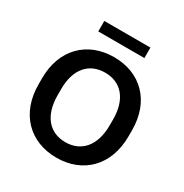

<svg xmlns="http://www.w3.org/2000/svg" viewBox="-203 -1056 1173 1225"><g transform="rotate(30 383.0 -443.5)"><path d="M383.3 10.7C578.6 10.7 714.4 -122.6 714.4 -337.9V-382.8C714.4 -596.7 579.1 -729.5 383.3 -729.5C187.5 -729.5 51.3 -596.2 51.3 -382.8V-337.9C51.3 -123.5 187.5 10.7 383.3 10.7ZM552.2 -820.8V-897.9H212.4V-820.8ZM383.3 -103.5C266.1 -103.5 191.9 -188 191.4 -337.9V-382.8C190.9 -532.2 265.6 -615.2 383.3 -615.2C500.5 -615.2 575.2 -531.2 575.2 -382.8V-337.9C575.2 -188.5 500 -103.5 383.3 -103.5Z"/></g></svg>

Font: Winston SemiBold
Style: Regular
Weight: 600
Designer: Vernon Adams, Kim Jin-seong, David Berlow, Cristiano Sobral
Foundry: The Winston Project Authors
Version: Version 3.004